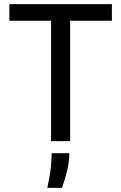

<svg xmlns="http://www.w3.org/2000/svg" viewBox="-20 -680 584 925"><path d="M226 0V-660H318V0ZM25 -580V-660H519V-580ZM208 225Q222 160 225.5 120Q229 80 229 58H314Q314 97 304 139.5Q294 182 279 225Z"/></svg>

Font: Bricolage Grotesque 96pt ExtraBold
Style: Regular
Weight: 400
Version: Version 1.001;gftools[0.9.33.dev8+g029e19f]